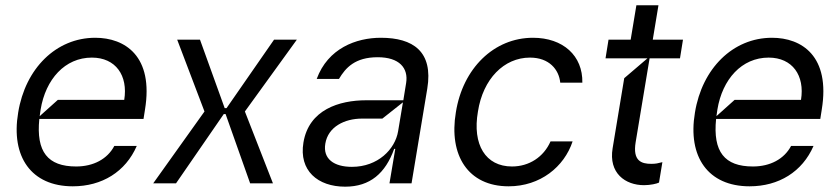

<svg xmlns="http://www.w3.org/2000/svg" viewBox="-20 -696 3191 729"><path d="M341.6 -552.6C193.2 -552.6 76 -436.1 49 -268.5C20.6 -100.9 98.7 11.4 256.4 11.4C367.2 11.4 456.7 -43.7 499.3 -142H414.1C387.8 -92 334.5 -63.9 269.2 -63.9C161.2 -63.9 116.8 -119.7 129.3 -244.3H524.9L530.5 -279.8C563.9 -483 454.5 -552.6 341.6 -552.6ZM199.6 -316.8 130.7 -255C131.7 -263.1 132.8 -271.3 134.2 -279.8C153.1 -395.2 226.6 -477.3 328.8 -477.3C419.4 -477.3 466.6 -409.1 451.7 -316.8Z M652.7 -545.5 756.4 -272.7 561.8 0H648.4L829.5 -262.8H836.6L929.7 0H1016.3L909.8 -272.7L1107.2 -545.5H1020.6L840.2 -285.5H833.1L739.3 -545.5Z M1290.5 12.8C1385.3 12.8 1443.5 -38.4 1476.6 -130.7H1480.8L1458.8 0H1542.6L1602.3 -359.4C1625.7 -500.7 1547.9 -552.6 1426.1 -552.6C1332 -552.6 1225.1 -512.4 1182.5 -396.3H1267C1292.3 -438.9 1328.1 -478.7 1414.1 -478.7C1496.4 -478.7 1531.2 -437.5 1522 -380.7L1511.4 -315.3H1370.7C1268.1 -315.3 1152.7 -279.8 1132.1 -154.8C1114.3 -48.3 1186.4 12.8 1290.5 12.8ZM1316.1 -62.5C1248.6 -62.5 1205.3 -92.3 1215.2 -150.6C1225.5 -214.5 1288.4 -245.7 1354.4 -245.7H1431.8L1509.9 -307.5L1491.5 -197.4C1480.1 -129.3 1414.8 -62.5 1316.1 -62.5Z M1911.2 11.4C2031.2 11.4 2122.2 -62.5 2154.1 -159.1H2070.3C2044 -99.4 1988.6 -63.9 1924 -63.9C1823.9 -63.9 1772.7 -146.3 1794.7 -272.7C1813.9 -396.3 1893.5 -477.3 1992.2 -477.3C2065.3 -477.3 2102.3 -431.8 2107.2 -382.1H2191.1C2193.2 -484.4 2117.9 -552.6 2003.6 -552.6C1855.1 -552.6 1737.2 -436.1 1710.9 -269.9C1683.2 -106.5 1757.1 11.4 1911.2 11.4Z M2561.8 -474.4 2573.2 -545.5H2458.5L2480.1 -676.1H2396.3L2374.6 -545.5H2290.5L2279.1 -474.4H2438.2L2350.1 -399.1L2306.1 -133.5C2290.1 -38.4 2354.4 7.1 2425.4 7.1C2449.6 7.1 2474.4 1.4 2482.2 -2.8L2495 -80.3C2478 -76 2470.5 -73.9 2452.4 -73.9C2415.1 -73.9 2381.7 -85.2 2393.5 -156.2L2446.4 -474.4Z M2911.2 -552.6C2762.8 -552.6 2645.6 -436.1 2618.6 -268.5C2590.2 -100.9 2668.3 11.4 2826 11.4C2936.8 11.4 3026.3 -43.7 3068.9 -142H2983.7C2957.4 -92 2904.1 -63.9 2838.8 -63.9C2730.8 -63.9 2686.4 -119.7 2698.9 -244.3H3094.5L3100.1 -279.8C3133.5 -483 3024.1 -552.6 2911.2 -552.6ZM2769.2 -316.8 2700.3 -255C2701.3 -263.1 2702.4 -271.3 2703.8 -279.8C2722.7 -395.2 2796.2 -477.3 2898.4 -477.3C2989 -477.3 3036.2 -409.1 3021.3 -316.8Z"/></svg>

Font: Riot Sans 2.0
Style: Italic
Weight: 400
Italic angle: -9.39999°
Designer: Rasmus Andersson
Foundry: rsms
Version: Version 3.006;hotconv 1.0.109;makeotfexe 2.5.65596